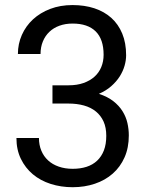

<svg xmlns="http://www.w3.org/2000/svg" viewBox="-20 -741 640 770"><path d="M190.4 -398.9H254.9Q289.1 -398.9 315.2 -408.2Q341.3 -417.5 359.1 -433.6Q377 -449.7 386.2 -472.2Q395.5 -494.6 395.5 -521.5Q395.5 -583.5 363.8 -615Q332 -646.5 271 -646.5Q242.2 -646.5 218.5 -637.9Q194.8 -629.4 178 -613.3Q161.1 -597.2 151.9 -574.7Q142.6 -552.2 142.6 -524.4H51.8Q51.8 -564.9 67.6 -600.8Q83.5 -636.7 112.3 -663.3Q141.1 -689.9 181.4 -705.3Q221.7 -720.7 271 -720.7Q318.8 -720.7 358.4 -707.8Q397.9 -694.8 426.3 -669.4Q454.6 -644 470.2 -606.4Q485.8 -568.8 485.8 -519.5Q485.8 -499 479.5 -477.1Q473.1 -455.1 460 -434.3Q446.8 -413.6 426 -395.3Q405.3 -377 376.5 -364.7Q411.1 -353.5 434.3 -335.4Q457.5 -317.4 471.4 -294.9Q485.4 -272.5 491 -247.6Q496.6 -222.7 496.6 -198.2Q496.6 -148.4 479.5 -109.9Q462.4 -71.3 432.1 -44.7Q401.9 -18.1 360.6 -4.2Q319.3 9.8 271.5 9.8Q224.6 9.8 183.3 -3.4Q142.1 -16.6 111.8 -42Q81.5 -67.4 63.7 -104Q45.9 -140.6 45.9 -187.5H136.2Q136.2 -159.7 145.8 -136.7Q155.3 -113.8 172.9 -97.7Q190.4 -81.5 215.6 -72.8Q240.7 -64 271.5 -64Q302.2 -64 327.1 -72Q352.1 -80.1 369.6 -96.7Q387.2 -113.3 396.7 -137.9Q406.2 -162.6 406.2 -196.3Q406.2 -229.5 395.3 -253.7Q384.3 -277.8 364.5 -293.9Q344.7 -310.1 316.7 -317.9Q288.6 -325.7 254.9 -325.7H190.4Z"/></svg>

Font: TypoPRO Roboto Mono
Style: Regular
Weight: 400
Designer: Google
Version: Version 2.000986; 2015; ttfautohint (v1.3)